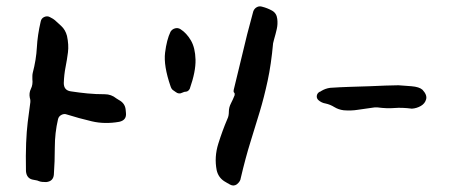

<svg xmlns="http://www.w3.org/2000/svg" viewBox="-20 -568 1411 599"><path d="M373 -215Q375 -193 352 -188Q307 -180 266.5 -189.5Q226 -199 188 -211Q180 -214 171.5 -209.5Q163 -205 161 -196Q151 -153 151 -108.5Q151 -64 148 -23Q146 -2 124 0Q118 0 112 -0.5Q106 -1 101 -3Q97 -5 93 -5.5Q89 -6 85 -7Q63 -10 61 -34Q60 -85 61.5 -121.5Q63 -158 66.5 -187Q70 -216 74 -244Q76 -255 73 -263Q70 -278 76.5 -291Q83 -304 81 -321Q81 -326 81 -330.5Q81 -335 82 -340Q93 -382 95 -420Q97 -458 107 -501Q109 -511 118 -515Q127 -519 135 -515Q146 -510 154 -502.5Q162 -495 171 -487Q184 -475 189 -456Q195 -428 192 -404.5Q189 -381 184.5 -358.5Q180 -336 179 -309Q179 -286 201 -283Q227 -279 253 -276.5Q279 -274 307 -274Q327 -274 343 -261Q347 -258 351 -256Q370 -246 372 -226Q372 -223 372.5 -220.5Q373 -218 373 -215Z M845 -509Q847 -493 843.5 -477.5Q840 -462 835 -445Q834 -442 833.5 -439Q833 -436 832 -433Q826 -367 815 -316Q804 -265 790.5 -220Q777 -175 761.5 -125.5Q746 -76 731 -12Q730 -2 719 7Q709 14 698 8Q694 6 689 3Q684 0 679 -3Q661 -15 656 -37Q648 -78 661 -119.5Q674 -161 689 -196Q692 -202 693 -208Q694 -214 694 -220Q694 -233 700.5 -245.5Q707 -258 712 -271Q713 -277 710.5 -279Q708 -281 709 -287Q723 -343 732.5 -384Q742 -425 751 -460.5Q760 -496 770 -532Q773 -541 781 -545.5Q789 -550 798 -547Q814 -543 828.5 -535Q843 -527 845 -509ZM572 -291Q571 -290 570 -288Q569 -286 567 -285Q564 -282 560 -282Q555 -282 549 -279Q538 -273 528 -281Q524 -284 519.5 -287Q515 -290 512 -299Q490 -363 495 -403.5Q500 -444 512 -469Q517 -477 526 -479.5Q535 -482 543 -477Q562 -465 575.5 -442Q589 -419 590 -382Q591 -345 572 -291Z M1298 -288Q1313 -272 1309.5 -258.5Q1306 -245 1293 -237.5Q1280 -230 1265 -229Q1234 -233 1210.5 -231Q1187 -229 1157 -233Q1153 -233 1149.5 -233Q1146 -233 1142 -232Q1118 -229 1096.5 -225.5Q1075 -222 1052 -224Q1036 -226 1023 -234Q1010 -242 996 -245Q983 -247 973 -256Q967 -262 968.5 -270Q970 -278 978 -282Q980 -282 982 -284Q995 -292 1010 -294Q1039 -296 1070.5 -297Q1102 -298 1134 -299Q1158 -300 1182 -301Q1206 -302 1223 -302Q1239 -301 1263.5 -299Q1288 -297 1298 -288Z"/></svg>

Font: Slackside One
Style: Regular
Weight: 400
Version: Version 1.000